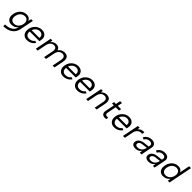

<svg xmlns="http://www.w3.org/2000/svg" viewBox="629 -2987 5453 5453"><g transform="rotate(45 3356.0 -260.0)"><path d="M511 -500H580L498 -92Q480 0 426 65.5Q372 131 287 165.5Q202 200 90 200L92 131Q234 129 318 72.5Q402 16 423 -92L426 -103L433 -101Q402 -57 349.5 -25.5Q297 6 224 7Q155 7 110 -24.5Q65 -56 47.5 -114Q30 -172 46 -250Q61 -328 101.5 -385.5Q142 -443 200 -475Q258 -507 326 -507Q372 -507 404 -493.5Q436 -480 456.5 -457.5Q477 -435 487 -407ZM127 -250Q110 -164 144.5 -113.5Q179 -63 255 -63Q301 -63 342.5 -85Q384 -107 413.5 -149Q443 -191 455 -250Q467 -309 453.5 -350.5Q440 -392 408 -414.5Q376 -437 329 -437Q279 -437 237.5 -414Q196 -391 167 -349Q138 -307 127 -250Z M842 7Q772 7 724 -27Q676 -61 657 -120Q638 -179 653 -255Q667 -328 709.5 -385Q752 -442 812.5 -474.5Q873 -507 942 -507Q1010 -507 1057.5 -477Q1105 -447 1124.5 -394Q1144 -341 1128 -273Q1126 -262 1123 -250Q1120 -238 1116 -224H729Q722 -177 735.5 -141Q749 -105 779.5 -84.5Q810 -64 854 -64Q912 -64 957 -86Q1002 -108 1028 -149L1088 -123Q1046 -60 982 -26.5Q918 7 842 7ZM1050 -289Q1059 -332 1046 -365Q1033 -398 1002 -417Q971 -436 925 -436Q885 -436 848 -417Q811 -398 783 -364.5Q755 -331 743 -289Z M1296 -500H1365L1356 -428Q1386 -464 1428 -485.5Q1470 -507 1521 -507Q1574 -507 1612.5 -481.5Q1651 -456 1665 -406Q1698 -457 1750 -482Q1802 -507 1859 -507Q1915 -507 1953 -482.5Q1991 -458 2005.5 -409.5Q2020 -361 2005 -288L1948 0H1873L1928 -279Q1944 -357 1918.5 -397.5Q1893 -438 1831 -438Q1769 -438 1723 -394.5Q1677 -351 1660 -266L1607 0H1532L1587 -279Q1603 -357 1579 -397.5Q1555 -438 1493 -438Q1430 -438 1386 -394.5Q1342 -351 1325 -266L1272 0H1197Z M2302 7Q2232 7 2184 -27Q2136 -61 2117 -120Q2098 -179 2113 -255Q2127 -328 2169.5 -385Q2212 -442 2272.5 -474.5Q2333 -507 2402 -507Q2470 -507 2517.5 -477Q2565 -447 2584.5 -394Q2604 -341 2588 -273Q2586 -262 2583 -250Q2580 -238 2576 -224H2189Q2182 -177 2195.5 -141Q2209 -105 2239.5 -84.5Q2270 -64 2314 -64Q2372 -64 2417 -86Q2462 -108 2488 -149L2548 -123Q2506 -60 2442 -26.5Q2378 7 2302 7ZM2510 -289Q2519 -332 2506 -365Q2493 -398 2462 -417Q2431 -436 2385 -436Q2345 -436 2308 -417Q2271 -398 2243 -364.5Q2215 -331 2203 -289Z M2866 7Q2796 7 2748 -27Q2700 -61 2681 -120Q2662 -179 2677 -255Q2691 -328 2733.5 -385Q2776 -442 2836.5 -474.5Q2897 -507 2966 -507Q3034 -507 3081.5 -477Q3129 -447 3148.5 -394Q3168 -341 3152 -273Q3150 -262 3147 -250Q3144 -238 3140 -224H2753Q2746 -177 2759.5 -141Q2773 -105 2803.5 -84.5Q2834 -64 2878 -64Q2936 -64 2981 -86Q3026 -108 3052 -149L3112 -123Q3070 -60 3006 -26.5Q2942 7 2866 7ZM3074 -289Q3083 -332 3070 -365Q3057 -398 3026 -417Q2995 -436 2949 -436Q2909 -436 2872 -417Q2835 -398 2807 -364.5Q2779 -331 2767 -289Z M3320 -500H3389L3380 -429Q3411 -466 3454 -486.5Q3497 -507 3549 -507Q3606 -507 3644 -482.5Q3682 -458 3696.5 -409.5Q3711 -361 3696 -288L3639 0H3564L3619 -279Q3635 -357 3609.5 -397.5Q3584 -438 3521 -438Q3456 -438 3411 -395Q3366 -352 3349 -268L3296 0H3221Z M3916 -500 3944 -640H4019L3991 -500H4124L4110 -430H3977L3924 -161Q3915 -115 3930 -94Q3945 -73 3975 -69Q4005 -65 4038 -69L4025 -4Q3984 5 3947.5 1Q3911 -3 3885 -21.5Q3859 -40 3848.5 -74Q3838 -108 3849 -161L3902 -430H3827L3841 -500Z M4345 7Q4275 7 4227 -27Q4179 -61 4160 -120Q4141 -179 4156 -255Q4170 -328 4212.5 -385Q4255 -442 4315.5 -474.5Q4376 -507 4445 -507Q4513 -507 4560.5 -477Q4608 -447 4627.5 -394Q4647 -341 4631 -273Q4629 -262 4626 -250Q4623 -238 4619 -224H4232Q4225 -177 4238.5 -141Q4252 -105 4282.5 -84.5Q4313 -64 4357 -64Q4415 -64 4460 -86Q4505 -108 4531 -149L4591 -123Q4549 -60 4485 -26.5Q4421 7 4345 7ZM4553 -289Q4562 -332 4549 -365Q4536 -398 4505 -417Q4474 -436 4428 -436Q4388 -436 4351 -417Q4314 -398 4286 -364.5Q4258 -331 4246 -289Z M4799 -500H4868L4858 -427Q4883 -454 4915.5 -473Q4948 -492 4984 -499.5Q5020 -507 5057 -500L5042 -425Q5002 -433 4967 -425Q4932 -417 4903.5 -395Q4875 -373 4855 -339.5Q4835 -306 4827 -262L4774 0H4699Z M5374 0 5385 -90Q5355 -44 5309 -18.5Q5263 7 5200 7Q5146 7 5111 -10Q5076 -27 5062 -58.5Q5048 -90 5057 -133Q5069 -196 5124.5 -236.5Q5180 -277 5270 -286L5428 -303L5436 -343Q5444 -385 5418 -410.5Q5392 -436 5339 -436Q5287 -436 5247.5 -412Q5208 -388 5187 -343L5124 -367Q5156 -433 5217 -470Q5278 -507 5356 -507Q5444 -507 5484.5 -461.5Q5525 -416 5510 -338L5442 0ZM5415 -239 5256 -221Q5205 -215 5175 -193.5Q5145 -172 5138 -137Q5131 -102 5152 -81Q5173 -60 5221 -60Q5276 -60 5315.5 -82Q5355 -104 5379 -141.5Q5403 -179 5412 -223Z M5902 0 5913 -90Q5883 -44 5837 -18.5Q5791 7 5728 7Q5674 7 5639 -10Q5604 -27 5590 -58.5Q5576 -90 5585 -133Q5597 -196 5652.5 -236.5Q5708 -277 5798 -286L5956 -303L5964 -343Q5972 -385 5946 -410.5Q5920 -436 5867 -436Q5815 -436 5775.5 -412Q5736 -388 5715 -343L5652 -367Q5684 -433 5745 -470Q5806 -507 5884 -507Q5972 -507 6012.5 -461.5Q6053 -416 6038 -338L5970 0ZM5943 -239 5784 -221Q5733 -215 5703 -193.5Q5673 -172 5666 -137Q5659 -102 5680 -81Q5701 -60 5749 -60Q5804 -60 5843.5 -82Q5883 -104 5907 -141.5Q5931 -179 5940 -223Z M6582 -399 6573 -398 6637 -720H6712L6569 0H6500L6514 -93Q6482 -51 6431 -22Q6380 7 6313 7Q6244 7 6199 -24.5Q6154 -56 6136.5 -114Q6119 -172 6135 -250Q6150 -328 6190 -385.5Q6230 -443 6288 -475Q6346 -507 6415 -507Q6486 -507 6527 -476Q6568 -445 6582 -399ZM6216 -250Q6199 -164 6233 -113.5Q6267 -63 6343 -63Q6390 -63 6431.5 -85Q6473 -107 6502.5 -149Q6532 -191 6544 -250Q6556 -309 6542.5 -350.5Q6529 -392 6496.5 -414.5Q6464 -437 6417 -437Q6367 -437 6325.5 -414Q6284 -391 6255.5 -349Q6227 -307 6216 -250Z"/></g></svg>

Font: Albert Sans
Style: Italic
Weight: 400
Italic angle: -11.25°
Designer: Andreas Rasmussen
Foundry: a.Foundry
Version: Version 1.025